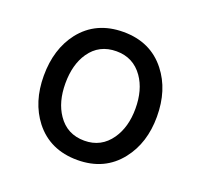

<svg xmlns="http://www.w3.org/2000/svg" viewBox="-102 -653 821 785"><g transform="rotate(20 308.0 -260.5)"><path d="M308.6 -539.1Q189.5 -539.1 122.1 -453.1Q62.5 -376 62.5 -259.8Q62.5 -145.5 122.1 -68.4Q189.5 17.6 308.6 17.6Q426.8 17.6 494.1 -68.4Q554.7 -145.5 554.7 -259.8Q554.7 -376 494.1 -453.1Q426.8 -539.1 308.6 -539.1ZM308.6 -455.1Q381.8 -455.1 423.8 -395.5Q460.9 -342.8 460.9 -260.7Q460.9 -180.7 423.8 -127Q381.8 -66.4 308.6 -66.4Q233.4 -66.4 192.4 -127Q156.2 -179.7 156.2 -260.7Q156.2 -342.8 192.4 -395.5Q233.4 -455.1 308.6 -455.1Z"/></g></svg>

Font: Gungsuh
Style: Regular
Weight: 400
Version: Version 2.21